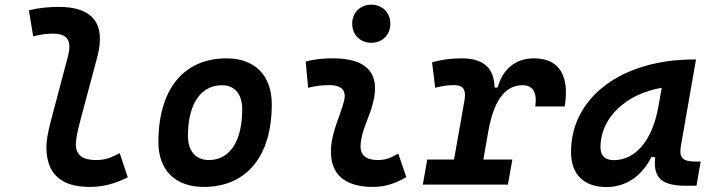

<svg xmlns="http://www.w3.org/2000/svg" viewBox="-20 -771 2970 802"><path d="M355 9.8C419.9 9.8 467.8 -7.8 513.7 -30.3L480 -131.3C440.9 -110.4 417 -102.5 379.9 -102.5C324.7 -102.5 296.4 -124.5 296.9 -168.5C296.9 -185.1 301.3 -215.8 316.9 -272.9L386.2 -532.7C423.8 -671.9 366.7 -742.2 226.6 -742.2C184.6 -742.2 142.1 -738.3 100.6 -728L118.7 -618.7C146 -627 174.8 -630.4 202.1 -630.4C263.2 -630.4 280.3 -600.1 263.7 -535.2L194.3 -272.9C178.2 -213.4 173.8 -179.7 173.8 -157.7C173.8 -44.9 233.9 9.8 355 9.8Z M831.1 9.8C1009.8 9.8 1115.2 -118.2 1115.2 -335C1115.2 -456.1 1044.9 -527.3 925.8 -527.3C747.1 -527.3 641.6 -397.5 641.6 -177.7C641.6 -60.1 711.9 9.8 831.1 9.8ZM852.5 -102.5C797.4 -102.5 765.1 -140.1 765.1 -203.6C765.1 -336.4 818.4 -415 907.7 -415C960.9 -415 991.7 -377.4 991.7 -314C991.7 -181.2 939.9 -102.5 852.5 -102.5Z M1643.6 -129.4C1609.9 -109.9 1589.4 -102.5 1557.1 -102.5C1507.8 -102.5 1483.4 -124 1486.3 -166.5C1490.7 -231 1523.4 -278.8 1539.1 -345.2C1568.4 -465.3 1511.7 -527.3 1372.1 -527.3C1333.5 -527.3 1294.9 -524.4 1256.8 -513.7L1267.1 -404.3C1296.9 -412.1 1326.7 -415.5 1356.4 -415.5C1407.2 -415.5 1428.2 -392.6 1417 -349.1C1402.3 -290.5 1367.2 -224.1 1362.8 -153.3C1356 -46.4 1416 9.8 1538.1 9.8C1595.2 9.8 1637.2 -8.3 1677.2 -31.2ZM1530.8 -592.3C1577.1 -592.3 1610.4 -625.5 1610.4 -671.9C1610.4 -718.3 1577.1 -751.5 1530.8 -751.5C1484.9 -751.5 1451.2 -718.3 1451.2 -671.9C1451.2 -625.5 1484.9 -592.3 1530.8 -592.3Z M1746.1 0H2101.6L2120.1 -104.5H1999L2020.5 -227.5V-226.1C2045.9 -367.7 2099.6 -415 2163.1 -415C2206.1 -415 2224.6 -384.3 2215.8 -326.2H2338.9C2359.9 -456.5 2314.9 -527.3 2210.9 -527.3C2133.8 -527.3 2080.1 -482.9 2058.6 -405.3H2045.9C2043.9 -487.8 1999.5 -527.3 1907.7 -527.3C1864.7 -527.3 1824.2 -522 1784.7 -510.7L1797.9 -404.3C1824.7 -411.6 1851.1 -415.5 1877.4 -415.5C1915 -415.5 1927.7 -396 1920.4 -353L1876.5 -104.5H1764.6Z M2512.7 10.3C2594.2 10.3 2660.6 -34.7 2700.7 -114.7H2716.8C2710 -44.9 2725.1 4.9 2843.3 4.9H2889.2L2906.7 -96.2H2884.8C2829.6 -96.2 2815.9 -113.3 2824.2 -161.6L2887.2 -522.5H2876C2585 -522.5 2365.2 -370.1 2365.2 -135.3C2365.2 -43 2418.9 10.3 2512.7 10.3ZM2544.4 -102.1C2507.3 -102.1 2488.3 -120.1 2488.3 -156.2C2488.3 -281.2 2597.2 -379.4 2744.1 -404.3L2730 -325.7C2705.1 -183.1 2633.3 -102.1 2544.4 -102.1Z"/></svg>

Font: Cascadia Code SemiBold
Style: Italic
Weight: 600
Italic angle: -10°
Monospace: yes
Designer: Aaron Bell
Foundry: Saja Typeworks
Version: Version 2404.023